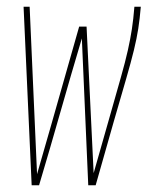

<svg xmlns="http://www.w3.org/2000/svg" viewBox="-20 -550 438 570"><path d="M264 0H242L223 -436Q207 -382 191 -327.5Q175 -273 159.5 -218Q144 -163 128 -108.5Q112 -54 96 0H74L50 -530H68L90 -33Q111 -106 132 -179Q153 -252 173.5 -325Q194 -398 215 -471H237L258 -36Q287 -138 306.5 -206.5Q326 -275 339 -321Q352 -367 359.5 -400.5Q367 -434 371.5 -463.5Q376 -493 379 -530H398Q395 -494 390.5 -465Q386 -436 377.5 -401Q369 -366 354.5 -316Q340 -266 318 -190Q296 -114 264 0Z"/></svg>

Font: Georama ExtraCondensed Thin
Style: Italic
Weight: 100
Width: 2
Italic angle: -9°
Designer: Jean-Baptiste Levee
Foundry: Production Type
Version: Version 1.001